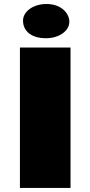

<svg xmlns="http://www.w3.org/2000/svg" viewBox="-20 -925 445 945"><path d="M78.1 0H327.1V-690.9H78.1ZM206.1 -736.8C271 -736.8 321.3 -772.9 321.3 -817.9C321.3 -859.9 281.2 -905.3 209 -905.3C141.1 -905.3 93.3 -866.7 93.3 -823.7C93.3 -772.5 133.8 -736.8 206.1 -736.8Z"/></svg>

Font: Limelight
Style: Regular
Weight: 400
Designer: Nicole Fally
Foundry: Nicole Fally
Version: Version 1.002